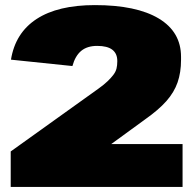

<svg xmlns="http://www.w3.org/2000/svg" viewBox="-20 -733 758 753"><path d="M22 -139 367 -386Q388 -401 402 -414.5Q416 -428 425 -440Q434 -452 437 -464.5Q440 -477 440 -492V-494Q440 -523 420.5 -538Q401 -553 361 -553Q322 -553 298.5 -533.5Q275 -514 264 -474L23 -499Q40 -604 123.5 -658.5Q207 -713 352 -713Q515 -713 602.5 -660.5Q690 -608 690 -510V-498Q690 -449 676.5 -410Q663 -371 632.5 -336.5Q602 -302 548 -264L257 -52L181 -168H696V0H22Z"/></svg>

Font: Pathway Extreme 8pt Thin 12pt Black
Style: Regular
Weight: 900
Version: Version 1.001;gftools[0.9.26]